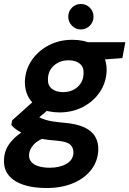

<svg xmlns="http://www.w3.org/2000/svg" viewBox="-50 -713 650 965"><path d="M184 232Q117 232 68.5 216Q20 200 -6 168.5Q-32 137 -30 90Q-29 48 -6 14Q17 -20 58 -47.5Q99 -75 155 -95L194 -28Q143 -12 120 13Q97 38 96 65Q95 87 108 101.5Q121 116 145 123Q169 130 200 130Q250 130 284 110.5Q318 91 319 54Q320 30 303 14Q286 -2 235 -6Q189 -9 152 -16.5Q115 -24 86.5 -34.5Q58 -45 38 -58Q18 -71 7 -85L11 -108L136 -220L225 -189L79 -66L129 -135Q140 -127 151.5 -121.5Q163 -116 178.5 -111Q194 -106 216.5 -102.5Q239 -99 272 -96Q334 -91 372.5 -73.5Q411 -56 428 -27Q445 2 444 41Q442 96 409 139.5Q376 183 318 207.5Q260 232 184 232ZM249 -148Q192 -148 152.5 -168.5Q113 -189 93.5 -224Q74 -259 75 -303Q77 -362 109 -409.5Q141 -457 194.5 -485Q248 -513 313 -513Q371 -513 410 -492.5Q449 -472 468 -437Q487 -402 486 -358Q484 -299 452.5 -251.5Q421 -204 368 -176Q315 -148 249 -148ZM267 -250Q311 -250 340 -276Q369 -302 370 -344Q372 -376 351 -393Q330 -410 295 -410Q251 -410 221.5 -384Q192 -358 191 -317Q189 -284 210.5 -267Q232 -250 267 -250ZM378 -407 372 -501H580L565 -421ZM356 -565Q330 -565 311.5 -584Q293 -603 293 -629Q293 -656 311.5 -674.5Q330 -693 356 -693Q383 -693 401.5 -674.5Q420 -656 420 -629Q420 -603 401.5 -584Q383 -565 356 -565Z"/></svg>

Font: DM Sans 17pt
Style: Bold Italic
Weight: 700
Italic angle: -10°
Version: Version 4.004;gftools[0.9.30]